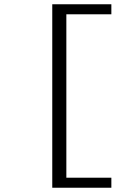

<svg xmlns="http://www.w3.org/2000/svg" viewBox="-20 -728 640 900"><path d="M225 152H502V105H291V-661H502V-708H225Z"/></svg>

Font: Hasklig
Style: Regular
Weight: 400
Monospace: yes
Designer: Paul D. Hunt, Teo Tuominen
Foundry: Adobe Systems Incorporated
Version: Version 2.030;PS 1.0;hotconv 16.6.51;makeotf.lib2.5.65220